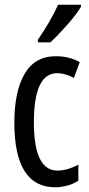

<svg xmlns="http://www.w3.org/2000/svg" viewBox="-20 -786 379 816"><path d="M215 10Q238 10 265 3Q292 -4 313 -18V-86Q265 -61 224 -61Q124 -61 124 -266Q124 -475 223 -475Q256 -475 294 -455L319 -522Q275 -547 217 -547Q128 -547 84.5 -472Q41 -397 41 -265Q41 10 215 10ZM324 -766H227Q197 -699 141 -617V-606H194Q224 -633 265 -679.5Q306 -726 324 -757Z"/></svg>

Font: Noto Sans Display Condensed
Style: Regular
Weight: 400
Width: 3
Designer: Monotype Design Team
Foundry: Monotype Imaging Inc.
Version: Version 1.900